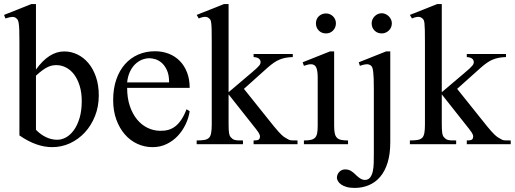

<svg xmlns="http://www.w3.org/2000/svg" viewBox="-24 -715 2552 952"><path d="M465.8 -241.7Q465.8 -186.5 447 -139.4Q428.2 -92.3 396.5 -58.1Q364.7 -23.9 323 -4.6Q281.2 14.6 234.9 14.6Q196.3 14.6 156 0.5Q115.7 -13.7 72.3 -43.5V-506.3Q72.3 -543.9 71.5 -565.9Q70.8 -587.9 68.8 -599.6Q66.9 -611.3 64 -616.2Q61 -621.1 56.6 -624.5Q48.8 -631.3 37.4 -631.1Q25.9 -630.9 2.9 -623.5L-3.9 -641.1L131.3 -694.8H154.3V-370.1Q218.8 -460 294.4 -460Q328.6 -460 359.6 -445.1Q390.6 -430.2 414.3 -402.1Q438 -374 451.9 -333.5Q465.8 -293 465.8 -241.7ZM381.3 -213.9Q381.3 -255.9 371.1 -289.1Q360.8 -322.3 343.8 -345.2Q326.7 -368.2 303.7 -380.1Q280.8 -392.1 255.4 -392.1Q246.6 -392.1 236.3 -390.4Q226.1 -388.7 214.1 -383.3Q202.1 -377.9 187.5 -367.4Q172.9 -356.9 154.3 -339.8V-71.3Q177.7 -47.4 204.6 -34.7Q231.4 -22 259.8 -22Q281.7 -22 303.5 -33.9Q325.2 -45.9 342.5 -70.1Q359.9 -94.2 370.6 -130.1Q381.3 -166 381.3 -213.9Z M916.5 -163.6Q911.6 -130.9 896.5 -98.9Q881.3 -66.9 857.9 -41.7Q834.5 -16.6 802.7 -1Q771 14.6 732.4 14.6Q692.9 14.6 657.2 -1.7Q621.6 -18.1 595 -48.6Q568.4 -79.1 552.7 -122.3Q537.1 -165.5 537.1 -218.8Q537.1 -275.4 552.5 -320.3Q567.9 -365.2 595.5 -396.5Q623 -427.7 661.1 -444.3Q699.2 -460.9 744.6 -460.9Q781.7 -460.9 813.2 -448.5Q844.7 -436 867.7 -412.6Q890.6 -389.2 903.6 -355.5Q916.5 -321.8 916.5 -279.3H606.4Q606.4 -229.5 619.6 -189.9Q632.8 -150.4 655.3 -123Q677.7 -95.7 707.3 -81.3Q736.8 -66.9 769.5 -66.4Q791.5 -65.9 810.3 -71Q829.1 -76.2 845.2 -88.6Q861.3 -101.1 875.2 -121.8Q889.2 -142.6 900.9 -173.3ZM814.5 -306.6Q814.5 -343.8 803.7 -366.9Q793 -390.1 777.8 -403.3Q762.7 -416.5 746.1 -421.4Q729.5 -426.3 717.3 -426.3Q697.8 -426.3 679 -418.5Q660.2 -410.6 645 -395.5Q629.9 -380.4 619.6 -357.9Q609.4 -335.4 606.4 -306.6Z M1233.4 0V-18.6Q1247.6 -18.6 1254.4 -20.8Q1261.2 -22.9 1263.7 -29.8Q1265.1 -33.7 1265.1 -37.6Q1265.1 -42 1263.4 -46.9Q1261.7 -51.8 1257.6 -58.3Q1253.4 -64.9 1246.1 -74.2L1109.4 -247.1V-101.1Q1109.4 -85 1109.9 -74.2Q1110.4 -63.5 1111.6 -55.9Q1112.8 -48.3 1114.7 -43.5Q1116.7 -38.6 1120.1 -34.7Q1124.5 -29.8 1128.7 -26.6Q1132.8 -23.4 1139.2 -21.5Q1145.5 -19.5 1155.3 -19Q1165 -18.6 1180.7 -18.6V0H951.2V-18.6Q974.6 -18.6 989.7 -21.2Q1004.9 -23.9 1013.2 -32.7Q1020 -40 1022.9 -55.7Q1025.9 -71.3 1025.9 -98.1V-505.4Q1025.9 -543.9 1025.4 -565.9Q1024.9 -587.9 1023.4 -599.9Q1022 -611.8 1019.3 -616.5Q1016.6 -621.1 1012.2 -624.5Q1009.3 -627 1005.4 -628.9Q1001.5 -630.9 995.6 -631.3Q989.7 -631.8 981.4 -630.1Q973.1 -628.4 961.4 -623.5L951.2 -641.1L1086.4 -694.8H1109.4V-257.8L1222.2 -353.5Q1237.8 -366.7 1247.1 -375.2Q1256.3 -383.8 1261 -389.6Q1265.6 -395.5 1266.8 -399.4Q1268.1 -403.3 1268.1 -406.7Q1268.1 -417 1260.3 -423.8Q1252.4 -430.7 1233.4 -432.1V-447.3H1427.7V-432.1Q1387.7 -430.7 1361.8 -419.4Q1348.6 -414.1 1334.2 -404.3Q1319.8 -394.5 1302.7 -379.4L1185.5 -274.4L1302.7 -127.9Q1321.8 -104 1334.7 -88.1Q1347.7 -72.3 1356.7 -62.3Q1365.7 -52.2 1372.1 -46.4Q1378.4 -40.5 1383.8 -36.6Q1389.2 -32.7 1394.8 -29.8Q1400.4 -26.9 1408.7 -22Q1413.6 -19.5 1424.3 -19Q1435.1 -18.6 1451.2 -18.6V0Z M1641.6 -599.6Q1641.6 -578.6 1627.7 -564Q1613.8 -549.3 1592.3 -549.3Q1570.8 -549.3 1556.6 -563.5Q1542.5 -577.6 1542.5 -599.6Q1542.5 -610.4 1546.4 -619.4Q1550.3 -628.4 1557.1 -634.8Q1564 -641.1 1573 -644.8Q1582 -648.4 1592.3 -648.4Q1602.5 -648.4 1611.6 -644.5Q1620.6 -640.6 1627.2 -634Q1633.8 -627.4 1637.7 -618.7Q1641.6 -609.9 1641.6 -599.6ZM1482.9 0V-18.6Q1503.9 -18.6 1517.3 -21.5Q1530.8 -24.4 1538.3 -32.5Q1545.9 -40.5 1548.6 -54.9Q1551.3 -69.3 1551.3 -91.8V-331.1Q1551.3 -363.3 1544.2 -379.9Q1537.1 -396.5 1517.6 -396.5Q1510.7 -396.5 1502.4 -394.5Q1494.1 -392.6 1482.9 -388.7L1476.6 -406.2L1611.8 -460H1632.8V-91.8Q1632.8 -69.3 1635.7 -54.9Q1638.7 -40.5 1646.2 -32.5Q1653.8 -24.4 1667.2 -21.5Q1680.7 -18.6 1701.7 -18.6V0Z M1918.9 -599.6Q1918.9 -589.4 1915.3 -580.3Q1911.6 -571.3 1904.8 -564.5Q1897.9 -557.6 1888.9 -553.5Q1879.9 -549.3 1868.7 -549.3Q1847.2 -549.3 1833 -563.5Q1818.8 -577.6 1818.8 -599.6Q1818.8 -609.9 1823 -618.9Q1827.1 -627.9 1834 -634.8Q1840.8 -641.6 1849.9 -645.5Q1858.9 -649.4 1868.7 -649.4Q1877.9 -649.4 1887 -645.5Q1896 -641.6 1903.1 -634.8Q1910.2 -627.9 1914.6 -618.9Q1918.9 -609.9 1918.9 -599.6ZM1911.1 -9.3Q1911.1 48.8 1897.9 91.3Q1884.8 133.8 1861.1 161.6Q1837.4 189.5 1804.9 203.1Q1772.5 216.8 1734.4 216.8Q1710.9 216.8 1694.3 211.9Q1677.7 207 1667.5 199.7Q1657.2 192.4 1652.1 183.6Q1647 174.8 1646.5 167.5Q1646.5 149.4 1658.4 137.2Q1670.4 125 1687 125Q1704.1 125 1716.6 132.6Q1729 140.1 1744.6 156.2Q1767.1 177.2 1784.2 177.2Q1801.8 177.2 1811 165.3Q1820.3 153.3 1824.5 134.3Q1828.6 115.2 1829.1 92Q1829.6 68.8 1829.6 45.9V-272.5Q1829.6 -304.2 1828.9 -325.2Q1828.1 -346.2 1826.4 -359.6Q1824.7 -373 1822 -379.9Q1819.3 -386.7 1815.4 -389.6Q1805.7 -397 1793.5 -396.5Q1781.2 -396 1760.3 -388.7L1754.9 -406.2L1890.1 -460H1911.1Z M2290.5 0V-18.6Q2304.7 -18.6 2311.5 -20.8Q2318.4 -22.9 2320.8 -29.8Q2322.3 -33.7 2322.3 -37.6Q2322.3 -42 2320.6 -46.9Q2318.8 -51.8 2314.7 -58.3Q2310.5 -64.9 2303.2 -74.2L2166.5 -247.1V-101.1Q2166.5 -85 2167 -74.2Q2167.5 -63.5 2168.7 -55.9Q2169.9 -48.3 2171.9 -43.5Q2173.8 -38.6 2177.2 -34.7Q2181.6 -29.8 2185.8 -26.6Q2189.9 -23.4 2196.3 -21.5Q2202.6 -19.5 2212.4 -19Q2222.2 -18.6 2237.8 -18.6V0H2008.3V-18.6Q2031.7 -18.6 2046.9 -21.2Q2062 -23.9 2070.3 -32.7Q2077.1 -40 2080.1 -55.7Q2083 -71.3 2083 -98.1V-505.4Q2083 -543.9 2082.5 -565.9Q2082 -587.9 2080.6 -599.9Q2079.1 -611.8 2076.4 -616.5Q2073.7 -621.1 2069.3 -624.5Q2066.4 -627 2062.5 -628.9Q2058.6 -630.9 2052.7 -631.3Q2046.9 -631.8 2038.6 -630.1Q2030.3 -628.4 2018.6 -623.5L2008.3 -641.1L2143.6 -694.8H2166.5V-257.8L2279.3 -353.5Q2294.9 -366.7 2304.2 -375.2Q2313.5 -383.8 2318.1 -389.6Q2322.8 -395.5 2324 -399.4Q2325.2 -403.3 2325.2 -406.7Q2325.2 -417 2317.4 -423.8Q2309.6 -430.7 2290.5 -432.1V-447.3H2484.9V-432.1Q2444.8 -430.7 2418.9 -419.4Q2405.8 -414.1 2391.4 -404.3Q2377 -394.5 2359.9 -379.4L2242.7 -274.4L2359.9 -127.9Q2378.9 -104 2391.8 -88.1Q2404.8 -72.3 2413.8 -62.3Q2422.9 -52.2 2429.2 -46.4Q2435.5 -40.5 2440.9 -36.6Q2446.3 -32.7 2451.9 -29.8Q2457.5 -26.9 2465.8 -22Q2470.7 -19.5 2481.4 -19Q2492.2 -18.6 2508.3 -18.6V0Z"/></svg>

Font: GodaGr
Style: Regular
Weight: 400
Version: 1.0.0